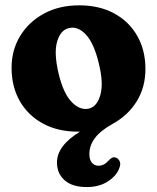

<svg xmlns="http://www.w3.org/2000/svg" viewBox="-20 -494 604 738"><path d="M285 -473.5Q361.5 -473.5 418.8 -442.5Q476 -411.5 507.5 -356.2Q539 -301 539 -229Q539 -158.5 505.5 -104.5Q472 -50.5 414 -18.5Q367 7.5 345.2 36.2Q323.5 65 323.5 98Q323.5 120.5 333.5 131.8Q343.5 143 359 143Q380 143 397 123.5Q404 116 410.5 112.5Q417 109 425.5 112Q434 114.5 439.8 125.5Q445.5 136.5 437.5 155Q426 183.5 393.2 204.2Q360.5 225 313.5 225Q258 225 228.5 199Q199 173 199 130.5Q199 66 287.5 12Q282.5 12 278.5 12Q202.5 12 145.2 -19Q88 -50 56.2 -105.2Q24.5 -160.5 24.5 -234Q24.5 -301 57.2 -355.2Q90 -409.5 148.5 -441.5Q207 -473.5 285 -473.5ZM321.5 -76.5Q353 -84 365.8 -129.2Q378.5 -174.5 360 -249.5Q341.5 -327.5 310.2 -361Q279 -394.5 245 -386Q213 -379 199.8 -335Q186.5 -291 205 -212.5Q223 -136 255 -102.5Q287 -69 321.5 -76.5Z"/></svg>

Font: Fraunces 72pt S100
Style: Bold
Weight: 700
Version: Version 1.000; ttfautohint (v1.8.3)